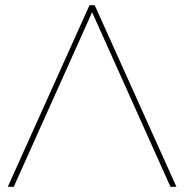

<svg xmlns="http://www.w3.org/2000/svg" viewBox="-20 -720 710 740"><path d="M345 -700 660 0H637L330 -684H340L33 0H10L325 -700Z"/></svg>

Font: Montserrat Thin
Style: Regular
Weight: 100
Designer: Julieta Ulanovsky
Foundry: Julieta Ulanovsky
Version: Version 9.000